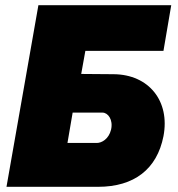

<svg xmlns="http://www.w3.org/2000/svg" viewBox="-20 -720 686 740"><path d="M5 0H358C497 0 585 -68 610 -195C636 -330 554 -433 418 -434L293 -435L309 -524H610L640 -700H128ZM240 -169 260 -286H375C396 -286 417 -259 408 -220C399 -184 372 -169 353 -169Z"/></svg>

Font: Fixel Text 20240404 Black
Style: Italic
Weight: 900
Width: 4
Italic angle: -10°
Designer: AlfaBravo + MacPaw
Foundry: Kyrylo Tkachov, Marchela Mozhyna, Serhii Makarenko, Maria Weinstein, Zakhar Kryvoshyya
Version: Version 1.211;Glyphs 3.2 (3225)